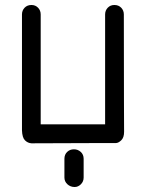

<svg xmlns="http://www.w3.org/2000/svg" viewBox="-20 -574 585 769"><path d="M106 0Q91 -1 80 -12Q69 -23 68 -52V-516Q68 -532 78.5 -543Q89 -554 106 -554Q122 -554 132.5 -543Q143 -532 143 -516V-76H401V-516Q401 -532 411.5 -543Q422 -554 438 -554Q455 -554 465.5 -543Q476 -532 476 -516Q476 -281 476.5 -166.5Q477 -52 477 -46Q477 -23 465.5 -12Q454 -1 444 -1H442H378ZM238 62Q238 45 249 34.5Q260 24 276 24Q292 24 303.5 34.5Q315 45 315 62V137Q315 153 304 164Q293 175 279 175Q262 175 250 164Q238 153 238 137Z"/></svg>

Font: VDS Compensated
Style: Light
Weight: 300
Designer: artmaker
Foundry: artmaker
Version: Version 1.000 2012 initial release